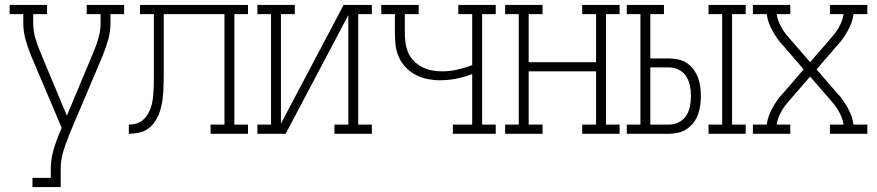

<svg xmlns="http://www.w3.org/2000/svg" viewBox="-20 -540 3540 775"><path d="M111 215V178H185V141Q185 104 195.5 67Q206 30 221 -5L229 -24L106 -314Q93 -346 83.5 -379Q74 -412 74 -447V-483H19V-520H170V-483H114V-447Q114 -416 122.5 -386.5Q131 -357 143 -329L250 -73L357 -329Q369 -357 377.5 -386.5Q386 -416 386 -447V-483H330V-520H481V-483H426V-447Q426 -412 416.5 -379Q407 -346 394 -314L257 9Q257 10 256.5 11.5Q256 13 256 14Q243 44 234 76Q225 108 225 141V215Z M500 0V-37Q515 -37 529.5 -41Q544 -45 555.5 -54.5Q567 -64 575 -76.5Q583 -89 588 -103.5Q593 -118 595.5 -132.5Q598 -147 599 -162Q600 -177 600.5 -192Q601 -207 601 -222V-483H545V-520H981V-483H926V-37H981V0H830V-37H886V-483H641V-252Q641 -231 640.5 -210.5Q640 -190 639 -169Q638 -148 634.5 -127.5Q631 -107 624.5 -88Q618 -69 606.5 -51Q595 -33 578.5 -21Q562 -9 541.5 -4.5Q521 0 500 0Z M1019 0V-37H1074V-483H1019V-520H1170V-483H1114V-41L1367 -520H1481V-483H1426V-37H1481V0H1330V-37H1386V-479L1133 0Z M1808 0V-37H1886V-241Q1855 -229 1822 -222.5Q1789 -216 1756 -216Q1731 -216 1705.5 -221Q1680 -226 1657.5 -238Q1635 -250 1617.5 -268.5Q1600 -287 1589.5 -310.5Q1579 -334 1576.5 -359.5Q1574 -385 1574 -411V-483H1519V-520H1670V-483H1614V-411Q1614 -390 1616.5 -369Q1619 -348 1627 -329Q1635 -310 1650 -294.5Q1665 -279 1683.5 -269.5Q1702 -260 1722.5 -256Q1743 -252 1764 -252Q1795 -252 1826 -259Q1857 -266 1886 -277V-483H1830V-520H1981V-483H1926V-37H1981V0Z M2019 0V-37H2074V-483H2019V-520H2170V-483H2114V-289H2386V-483H2330V-520H2481V-483H2426V-37H2481V0H2330V-37H2386V-252H2114V-37H2170V0Z M2840 0V-37H2895V-483H2840V-520H2990V-483H2935V-37H2990V0ZM2510 0V-37H2565V-483H2510V-520H2660V-483H2605V-304H2681Q2699 -304 2718 -300Q2737 -296 2752.5 -285.5Q2768 -275 2779.5 -259.5Q2791 -244 2797.5 -226.5Q2804 -209 2806.5 -190Q2809 -171 2809 -152Q2809 -133 2806.5 -114.5Q2804 -96 2797.5 -78Q2791 -60 2779.5 -45Q2768 -30 2752.5 -19.5Q2737 -9 2718 -4.5Q2699 0 2681 0ZM2681 -37Q2701 -37 2720 -46.5Q2739 -56 2750 -73Q2761 -90 2765 -111Q2769 -132 2769 -152Q2769 -173 2765 -193.5Q2761 -214 2750 -231.5Q2739 -249 2720 -258.5Q2701 -268 2681 -268H2605V-37Z M3019 0V-37H3075Q3077 -55 3083.5 -72.5Q3090 -90 3099 -106Q3108 -122 3118.5 -137Q3129 -152 3142 -165L3224 -260L3142 -355Q3129 -368 3118.5 -383Q3108 -398 3099 -414Q3090 -430 3083.5 -447.5Q3077 -465 3075 -483H3019V-520H3170V-483H3115Q3117 -468 3122.5 -454Q3128 -440 3135.5 -427Q3143 -414 3152.5 -402Q3162 -390 3172 -379L3250 -289L3328 -379Q3338 -390 3347.5 -402Q3357 -414 3364.5 -427Q3372 -440 3377.5 -454Q3383 -468 3385 -483H3330V-520H3481V-483H3425Q3423 -465 3416.5 -447.5Q3410 -430 3401 -414Q3392 -398 3381.5 -383Q3371 -368 3358 -355L3276 -260L3358 -165Q3371 -152 3381.5 -137Q3392 -122 3401 -106Q3410 -90 3416.5 -72.5Q3423 -55 3425 -37H3481V0H3330V-37H3385Q3383 -52 3377.5 -66Q3372 -80 3364.5 -93Q3357 -106 3347.5 -118Q3338 -130 3328 -141L3250 -231L3172 -141Q3162 -130 3152.5 -118Q3143 -106 3135.5 -93Q3128 -80 3122.5 -66Q3117 -52 3115 -37H3170V0Z"/></svg>

Font: Iosevka Curly Slab Extralight
Style: Regular
Weight: 200
Monospace: yes
Designer: Belleve Invis
Foundry: Belleve Invis
Version: Version 22.1.2; ttfautohint (v1.8.4)